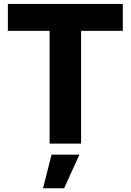

<svg xmlns="http://www.w3.org/2000/svg" viewBox="-20 -748 681 1000"><path d="M21 -587.4H238.3V0H402.3V-587.4H619.6V-727.5H21ZM204.1 232.4H314L393.6 57.6H248.5Z"/></svg>

Font: Raveo Display
Style: Bold
Weight: 700
Designer: Jakub Foglar, Rasmus Andersson (Inter)
Foundry: Jakubfoglar.com
Version: Version 1.100;Glyphs 3.2.3 (3260)